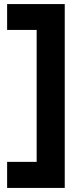

<svg xmlns="http://www.w3.org/2000/svg" viewBox="-20 -727 403 943"><path d="M298 196H15V68H160V-580H15V-707H298Z"/></svg>

Font: Hind Guntur
Style: Bold
Weight: 700
Designer: Manushi Parikh, Hitesh Malaviya
Foundry: Indian Type Foundry
Version: Version 1.002;PS 1.0;hotconv 1.0.86;makeotf.lib2.5.63406; tt